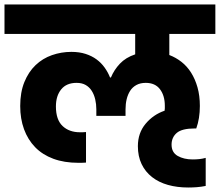

<svg xmlns="http://www.w3.org/2000/svg" viewBox="-37 -760 979 855"><path d="M-17 -740H922V-609H717V-515Q746 -504 771 -484.5Q796 -465 814 -436.5Q832 -408 842.5 -371Q853 -334 853 -288Q853 -232 837 -188H831Q773 -188 750 -168Q727 -148 727 -116Q727 -81 754.5 -65.5Q782 -50 821 -50Q836 -50 850.5 -51.5Q865 -53 879 -57V68Q859 72 840 73.5Q821 75 801 75Q752 75 711 63.5Q670 52 640 28.5Q610 5 593.5 -29.5Q577 -64 577 -109Q577 -168 611.5 -209Q646 -250 696 -267Q697 -272 697 -277.5Q697 -283 697 -289Q697 -334 675.5 -362.5Q654 -391 612 -391Q588 -391 570.5 -381.5Q553 -372 542.5 -355.5Q532 -339 527 -318Q522 -297 522 -273V-244H392V-273Q392 -296 387 -317.5Q382 -339 371.5 -355.5Q361 -372 344.5 -381.5Q328 -391 304 -391Q259 -391 235.5 -362Q212 -333 212 -286Q212 -227 241.5 -199Q271 -171 319 -171Q324 -171 331 -171Q338 -171 346 -172V-36Q335 -35 326.5 -35Q318 -35 312 -35Q249 -35 200.5 -53Q152 -71 119.5 -104.5Q87 -138 70 -184.5Q53 -231 53 -288Q53 -349 71.5 -394.5Q90 -440 121.5 -470Q153 -500 194.5 -514.5Q236 -529 281 -529Q316 -529 344 -520Q372 -511 393 -495.5Q414 -480 429 -459Q444 -438 453 -415H457Q471 -449 497 -476.5Q523 -504 565 -518V-609H-17Z"/></svg>

Font: SVN-Poppins
Style: Bold
Weight: 700
Designer: Ninad Kale (Devanagari), Jonny Pinhorn (Latin)
Foundry: Indian Type Foundry
Version: Version 3.200;PS 1.000;hotconv 16.6.54;makeotf.lib2.5.65590